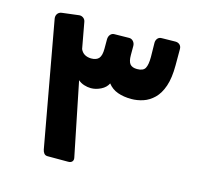

<svg xmlns="http://www.w3.org/2000/svg" viewBox="-93 -713 861 821"><g transform="rotate(15 337.5 -303.0)"><path d="M185 5Q175 5 169.5 -1.5Q164 -8 162 -18L62 -571Q60 -583 66 -592Q72 -601 84 -603L157 -612Q168 -614 177 -608Q186 -602 188 -591L209 -476Q221 -448 256 -447Q280 -447 290.5 -459.5Q301 -472 301 -502V-543Q301 -556 308 -564.5Q315 -573 326 -573L391 -574Q402 -574 409.5 -565.5Q417 -557 417 -545V-505Q417 -477 426.5 -465.5Q436 -454 458 -454Q485 -454 493.5 -469.5Q502 -485 502 -519L501 -582Q501 -593 507.5 -601Q514 -609 526 -609L586 -610Q598 -610 605.5 -603Q613 -596 613 -584V-512Q613 -456 600.5 -419.5Q588 -383 566.5 -362Q545 -341 519 -332.5Q493 -324 467 -324Q433 -324 406.5 -333.5Q380 -343 363 -365Q354 -346 332 -335Q310 -324 288 -324Q273 -324 257.5 -329Q242 -334 231 -344L297 -18Q299 -8 293.5 -1.5Q288 5 276 5Z"/></g></svg>

Font: Rubik
Style: Bold Italic
Weight: 700
Italic angle: -12°
Designer: Hubert and Fischer
Foundry: Hubert and Fischer
Version: Version 2.300;gftools[0.9.30]